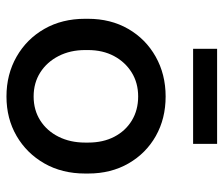

<svg xmlns="http://www.w3.org/2000/svg" viewBox="-70 -628 707 608"><g transform="rotate(90 284.0 -323.5)"><path d="M285 10Q215 10 159 -22Q103 -54 71 -110Q39 -166 39 -239V-248Q39 -320 71 -375.5Q103 -431 159 -462.5Q215 -494 285 -494Q355 -494 410 -463Q465 -432 497 -376.5Q529 -321 529 -249V-239Q529 -166 497 -110Q465 -54 410 -22Q355 10 285 10ZM285 -76Q328 -76 361 -97Q394 -118 412.5 -155Q431 -192 431 -239V-249Q431 -296 412.5 -331.5Q394 -367 361 -387Q328 -407 285 -407Q242 -407 209 -386.5Q176 -366 157 -330.5Q138 -295 138 -248V-239Q138 -192 157 -155Q176 -118 209 -97Q242 -76 285 -76ZM134 -581V-657H435V-581Z"/></g></svg>

Font: SUSE Medium
Style: Regular
Weight: 500
Designer: Rene Bieder
Foundry: SUSE
Version: Version 1.000